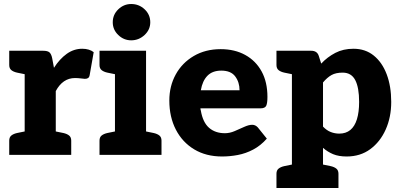

<svg xmlns="http://www.w3.org/2000/svg" viewBox="-20 -772 1989 957"><path d="M103 0V-519H195Q218 -519 227 -510.5Q236 -502 240 -482L249 -434Q277 -478 312.5 -503.5Q348 -529 390 -529Q408 -529 422.5 -524.5Q437 -520 447 -512L427 -398Q425 -387 419 -383Q413 -379 403 -379Q400 -379 384 -381Q368 -383 354 -383Q323 -383 299 -366.5Q275 -350 258 -318V0ZM238 0 252 -118 296 -109Q314 -105 324.5 -96.5Q335 -88 335 -71V0ZM26 0V-71Q26 -88 36.5 -96.5Q47 -105 65 -109L109 -118L123 0ZM123 -519 109 -401 65 -410Q47 -414 36.5 -422.5Q26 -431 26 -448V-519Z M553 0V-519H708V0ZM476 0V-71Q476 -88 486.5 -96.5Q497 -105 515 -109L559 -118L573 0ZM688 0 702 -118 746 -109Q764 -105 774.5 -96.5Q785 -88 785 -71V0ZM573 -519 559 -401 515 -410Q497 -414 486.5 -422.5Q476 -431 476 -448V-519ZM634 -571Q597 -571 569.5 -597.5Q542 -624 542 -661Q542 -699 569.5 -725.5Q597 -752 634 -752Q673 -752 701 -725.5Q729 -699 729 -661Q729 -624 700.5 -597.5Q672 -571 634 -571Z M1087 8Q1007 8 948 -27.5Q889 -63 856.5 -126Q824 -189 824 -271Q824 -343 856 -401Q888 -459 946 -493Q1004 -527 1080 -527Q1150 -527 1202.5 -498Q1255 -469 1284 -416Q1313 -363 1313 -289Q1313 -258 1307 -245Q1301 -232 1278 -232H979Q979 -229 979.5 -226.5Q980 -224 981 -221Q991 -162 1022 -135Q1053 -108 1101 -108Q1125 -108 1149.5 -118.5Q1174 -129 1197 -139.5Q1220 -150 1237 -150Q1253 -150 1265 -137L1310 -81Q1279 -46 1242 -26.5Q1205 -7 1165.5 0.5Q1126 8 1087 8ZM981 -322H1174Q1174 -362 1152.5 -391Q1131 -420 1083 -420Q1039 -420 1014 -394.5Q989 -369 981 -322Z M1435 165V-519H1531Q1561 -519 1569 -493L1581 -455Q1612 -488 1651.5 -508.5Q1691 -529 1742 -529Q1801 -529 1843 -495Q1885 -461 1907.5 -401.5Q1930 -342 1930 -264Q1930 -188 1902.5 -126.5Q1875 -65 1825.5 -28.5Q1776 8 1708 8Q1668 8 1640.5 -3.5Q1613 -15 1590 -35V165ZM1671 -106Q1704 -106 1726 -124Q1748 -142 1759 -177.5Q1770 -213 1770 -264Q1770 -336 1750.5 -373Q1731 -410 1688 -410Q1654 -410 1632.5 -398Q1611 -386 1590 -361V-141Q1608 -122 1628.5 -114Q1649 -106 1671 -106ZM1455 -519 1441 -401 1397 -410Q1379 -414 1368.5 -422.5Q1358 -431 1358 -448V-519ZM1358 165V94Q1358 77 1368.5 68.5Q1379 60 1397 56L1441 47L1455 165ZM1570 165 1584 47 1628 56Q1646 60 1656.5 68.5Q1667 77 1667 94V165Z"/></svg>

Font: Aleo Black
Style: Regular
Weight: 900
Designer: Alessio Laiso
Foundry: Alessio Laiso
Version: Version 2.001;gftools[0.9.29]